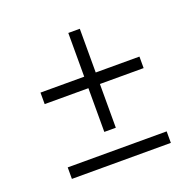

<svg xmlns="http://www.w3.org/2000/svg" viewBox="-104 -674 799 784"><g transform="rotate(-20 295.0 -282.5)"><path d="M80 -375H510V-325H80ZM270 -565H320V-135H270ZM80 -50H510V0H80Z"/></g></svg>

Font: Pathway Extreme 8pt Thin
Style: Regular
Weight: 100
Version: Version 1.001;gftools[0.9.26]